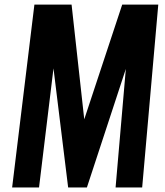

<svg xmlns="http://www.w3.org/2000/svg" viewBox="-20 -830 732 850"><path d="M33.7 0 132.3 -809.6H296.9L353 -301.8L521 -809.6H680.7L609.4 0H491.7L537.1 -524.9L364.7 0H281.7L216.8 -527.3L152.8 0Z"/></svg>

Font: Oswald
Style: Demi-Bold
Weight: 600
Designer: Vernon Adams
Foundry: Vernon Adams
Version: 3.0; ttfautohint (v0.94.23-7a4d-dirty) -l 8 -r 50 -G 200 -x 